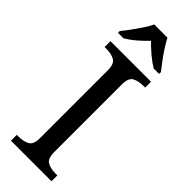

<svg xmlns="http://www.w3.org/2000/svg" viewBox="-304 -953 974 974"><g transform="rotate(45 183.5 -465.5)"><path d="M38 0V-42H51Q85 -42 109 -54.5Q133 -67 133 -114V-600Q133 -647 109 -659.5Q85 -672 51 -672H38V-714H329V-672H316Q282 -672 258 -659.5Q234 -647 234 -600V-114Q234 -67 258 -54.5Q282 -42 316 -42H329V0ZM35 -784Q51 -803 70 -829Q89 -855 107 -882Q125 -909 135 -931H230Q241 -909 258.5 -882Q276 -855 295.5 -829Q315 -803 330 -784V-771H291Q263 -788 234 -812.5Q205 -837 182 -861Q160 -837 131.5 -812.5Q103 -788 74 -771H35Z"/></g></svg>

Font: Noto Serif Grantha
Style: Regular
Weight: 400
Designer: Monotype Design Team
Foundry: Monotype Imaging Inc.
Version: Version 2.004; ttfautohint (v1.8.4.7-5d5b)